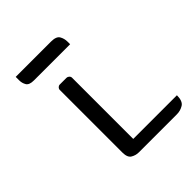

<svg xmlns="http://www.w3.org/2000/svg" viewBox="-198 -864 998 998"><g transform="rotate(-45 300.5 -365.0)"><path d="M280 -70H601Q601 -27 579 -13.5Q557 0 531 0H251Q229 0 209.5 -11.5Q190 -23 190 -60V-520Q190 -528 196 -534Q202 -540 210 -540H259Q267 -540 273.5 -534Q280 -528 280 -520ZM396 -650H130Q96 -650 86 -667Q76 -684 76 -704V-730H336Q374 -730 385 -711Q396 -692 396 -669Z"/></g></svg>

Font: Warnes
Style: Regular
Weight: 400
Designer: Eduardo Rodriguez Tunni
Foundry: Eduardo Rodriguez Tunni
Version: Version 1.002; ttfautohint (v1.8.4.7-5d5b);gftools[0.9.23]